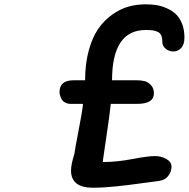

<svg xmlns="http://www.w3.org/2000/svg" viewBox="-20 -857 876 891"><path d="M500 -484.4H617.2Q635.7 -484.4 651.6 -480.2Q667.5 -476.1 680.9 -461.7Q694.3 -447.3 694.3 -423.8Q694.3 -375 616.7 -375H494.1Q489.3 -330.6 479.5 -262.5Q469.7 -194.3 463.1 -150.4Q456.5 -106.4 457 -105Q521.5 -105 594.2 -118.9Q667 -132.8 699.7 -132.8Q727.5 -132.8 751.7 -119.4Q775.9 -106 775.9 -83Q775.9 -59.6 759.8 -39.6Q743.7 -19.5 712.4 -16.6Q697.3 -15.1 638.9 -6.8Q580.6 1.5 519.8 7.8Q459 14.2 411.1 14.2Q309.6 14.2 309.6 -65.9Q309.6 -93.8 325.2 -142.6Q327.6 -164.1 344.7 -251.5Q361.8 -338.9 365.2 -375H308.6Q293 -375 281.5 -381.6Q270 -388.2 265.1 -397.9Q260.3 -407.7 258.3 -415.5Q256.3 -423.3 256.3 -429.2Q256.3 -484.4 320.3 -484.4H375Q375 -561 391.8 -622.6Q408.7 -684.1 436 -723.4Q463.4 -762.7 500.5 -789.1Q537.6 -815.4 575.9 -826.2Q614.3 -836.9 655.8 -836.9Q682.1 -836.9 705.6 -833.3Q729 -829.6 753.7 -818.8Q778.3 -808.1 795.9 -791.5Q813.5 -774.9 824.7 -747.1Q835.9 -719.2 835.9 -682.6Q835.9 -650.4 820.8 -634.3Q805.7 -618.2 784.2 -618.2Q764.2 -618.2 748.8 -630.9Q733.4 -643.6 733.4 -662.1Q733.4 -681.2 728 -692.9Q722.7 -704.6 710.9 -709.7Q699.2 -714.8 687.5 -716.3Q675.8 -717.8 656.2 -717.8Q500 -717.8 500 -484.4Z"/></svg>

Font: iCiel Pacifico
Style: Regular
Weight: 400
Designer: Vernon Adams
Foundry: Vernon Adams
Version: Version 1.00 September 26, 2014, initial release